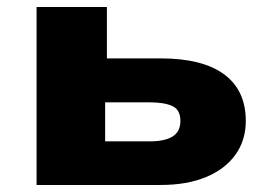

<svg xmlns="http://www.w3.org/2000/svg" viewBox="-20 -526 769 546"><path d="M84 0V-506H284V-360H436Q556 -360 617.5 -314.5Q679 -269 679 -182Q679 -127 649.5 -86Q620 -45 566 -22.5Q512 0 437 0ZM279 -124H405Q449 -124 471 -138Q493 -152 493 -182Q493 -214 470 -224.5Q447 -235 405 -235H279Z"/></svg>

Font: Nunito Sans 7pt SemiExpanded Black
Style: Regular
Weight: 900
Width: 6
Designer: Vernon Adams
Foundry: Vernon Adams
Version: Version 3.101;gftools[0.9.27]